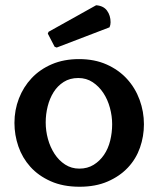

<svg xmlns="http://www.w3.org/2000/svg" viewBox="-20 -700 603 731"><path d="M281 -475Q340 -475 386 -454.5Q432 -434 463.5 -399.5Q495 -365 511.5 -320Q528 -275 528 -227Q528 -181 513 -138Q498 -95 467 -62Q436 -29 390 -9Q344 11 283 11Q220 11 173 -10Q126 -31 95.5 -65Q65 -99 50 -142.5Q35 -186 35 -232Q35 -281 52 -325Q69 -369 100.5 -402.5Q132 -436 177.5 -455.5Q223 -475 281 -475ZM282 -58Q313 -58 336.5 -72.5Q360 -87 376 -110.5Q392 -134 399.5 -164.5Q407 -195 407 -227Q407 -258 398.5 -289.5Q390 -321 373.5 -346Q357 -371 333 -387Q309 -403 278 -403Q246 -403 222.5 -388Q199 -373 184 -349Q169 -325 161.5 -295Q154 -265 154 -234Q154 -202 162.5 -171Q171 -140 187.5 -114.5Q204 -89 228 -73.5Q252 -58 282 -58ZM188 -522 162 -572 165 -579 346 -680Q374 -678 387.5 -659.5Q401 -641 401 -615Q401 -605 397 -596L196 -519Z"/></svg>

Font: QuattrocentoBold
Style: Bold
Weight: 700
Designer: Pablo Impallari
Foundry: Pablo Impallari, Igino Marini, Branda Gallo
Version: Version 2.000